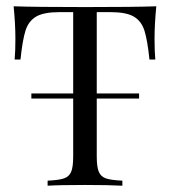

<svg xmlns="http://www.w3.org/2000/svg" viewBox="-20 -591 541 611"><path d="M471.8 -467.7Q471.8 -427.4 474.2 -401.6H455.6Q449.2 -463.7 439.5 -494Q429.8 -524.2 405.6 -538.3Q381.5 -552.4 331.5 -552.4H287.9V-293.5H422.6V-277.4H287.9V-93.5Q287.9 -59.7 294.4 -44.4Q300.8 -29 316.9 -23.4Q333.1 -17.7 369.4 -16.1V0Q327.4 -2.4 250.8 -2.4Q170.2 -2.4 131.5 0V-16.1Q167.7 -17.7 183.9 -23.4Q200 -29 206.5 -44.4Q212.9 -59.7 212.9 -93.5V-277.4H79.8V-293.5H212.9V-552.4H169.4Q119.4 -552.4 95.2 -538.3Q71 -524.2 61.3 -494Q51.6 -463.7 45.2 -401.6H26.6Q29 -427.4 29 -467.7Q29 -513.7 23.4 -571Q90.3 -568.5 250.8 -568.5Q410.5 -568.5 477.4 -571Q471.8 -513.7 471.8 -467.7Z"/></svg>

Font: Playfair Display
Style: Regular
Weight: 400
Designer: Claus Eggers Sørensen
Foundry: Claus Eggers Sørensen
Version: Version 1.005; ttfautohint (v1.2) -l 10 -r 42 -G 200 -x 21 -